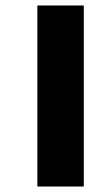

<svg xmlns="http://www.w3.org/2000/svg" viewBox="-20 -630 383 699"><path d="M116 49V-610H285V49Z"/></svg>

Font: Noto Sans Malayalam Condensed Black
Style: Regular
Weight: 900
Width: 3
Designer: Jelle Bosma - Monotype Design Team
Foundry: Monotype Imaging Inc.
Version: Version 2.104; ttfautohint (v1.8.4.7-5d5b)